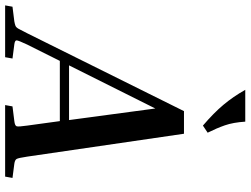

<svg xmlns="http://www.w3.org/2000/svg" viewBox="-182 -822 953 730"><g transform="rotate(90 294.0 -456.5)"><path d="M151 -28 146 0H-51L-46 -28L10 -35Q21 -37 27 -39.5Q33 -42 38.5 -52Q44 -62 55 -84L351 -680H437L524 -84Q529 -50 533 -43.5Q537 -37 551 -35L605 -28L600 0H328L333 -28L389 -35Q406 -37 408.5 -43.5Q411 -50 406 -84L389 -208H160L98 -84Q82 -50 82 -43.5Q82 -37 97 -35ZM177 -243H385L341 -571ZM406 -752Q358 -793 327 -830Q296 -867 270 -913H391Q394 -867 405 -835.5Q416 -804 433 -770Z"/></g></svg>

Font: Inria Serif
Style: Bold Italic
Weight: 700
Italic angle: -10°
Designer: Black Foundry Team
Foundry: Black Foundry
Version: Version 1.000; ttfautohint (v1.8.3)